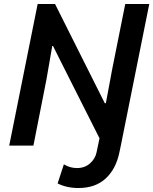

<svg xmlns="http://www.w3.org/2000/svg" viewBox="-20 -740 779 976"><path d="M171.4 -719.7H259.8L512.7 -215.3H518.1L549.8 -385.7L616.7 -719.7H738.8L594.2 0L586.9 34.7Q569.3 119.6 516.8 167.7Q464.4 215.8 378.4 215.8Q348.6 215.8 321.5 209.7Q294.4 203.6 272.9 192.4L304.7 95.2Q335 114.3 371.6 114.3Q410.2 114.3 436.8 91.3Q463.4 68.4 470.7 35.2L485.8 -37.1L293 -419.4L249.5 -506.3H245.6L216.3 -336.9L149.9 0H26.9Z"/></svg>

Font: Reddit Sans Chocolate SemiBold
Style: Italic
Weight: 600
Italic angle: -11.25°
Designer: Stephen Hutchings
Version: Version 1.013